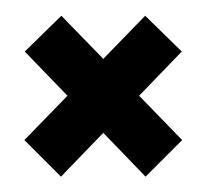

<svg xmlns="http://www.w3.org/2000/svg" viewBox="-20 -360 264 244"><path d="M165 -135.5 211.5 -182 58 -340 11.5 -294.5ZM57.5 -135.5 211 -294.5 164.5 -340 11 -182Z"/></svg>

Font: Anybody ExtraCondensed Medium
Style: Regular
Weight: 500
Width: 2
Version: Version 1.113;gftools[0.9.25]